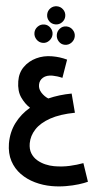

<svg xmlns="http://www.w3.org/2000/svg" viewBox="-79 -998 792 1437"><g transform="rotate(5 317.0 -279.0)"><path d="M367 393Q301 393 239 375.5Q177 358 128 322.5Q79 287 50 232.5Q21 178 20 103Q20 17 55.5 -53.5Q91 -124 154 -177Q114 -202 82 -247.5Q50 -293 49 -367Q48 -430 80.5 -476.5Q113 -523 167 -549Q221 -575 286 -575Q316 -575 343 -571.5Q370 -568 399 -560L376 -421Q356 -426 336.5 -428.5Q317 -431 301 -431Q256 -431 231 -409.5Q206 -388 206 -354Q206 -322 229.5 -296.5Q253 -271 284 -258Q363 -293 455 -310L492 -169Q381 -148 311 -109Q241 -70 208 -19Q175 32 175 88Q175 132 193.5 162Q212 192 241.5 209.5Q271 227 305 235Q339 243 371 243Q433 243 488 230.5Q543 218 588 201L634 337Q609 349 567 362Q525 375 472.5 384Q420 393 367 393ZM289 -815Q260 -815 240.5 -835Q221 -855 221 -883Q221 -911 240.5 -931Q260 -951 289 -951Q317 -951 337 -931Q357 -911 357 -883Q357 -855 337 -835Q317 -815 289 -815ZM207 -669Q178 -669 158 -690Q138 -711 138 -739Q138 -766 158 -786.5Q178 -807 207 -807Q234 -807 254 -786.5Q274 -766 274 -739Q274 -711 254 -690Q234 -669 207 -669ZM372 -669Q344 -669 325 -690Q306 -711 306 -739Q306 -766 325 -786.5Q344 -807 372 -807Q401 -807 421 -786.5Q441 -766 441 -739Q441 -711 421 -690Q401 -669 372 -669Z"/></g></svg>

Font: Noto Sans Arabic SemCond ExtBd
Style: Regular
Weight: 800
Width: 4
Designer: Monotype Design Team, Nadine Chahine, Nizar Qandah and Khaled Hosny
Foundry: Monotype Imaging Inc.
Version: Version 2.012; ttfautohint (v1.8.4.7-5d5b)